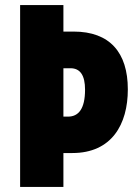

<svg xmlns="http://www.w3.org/2000/svg" viewBox="-20 -734 540 754"><path d="M482 -383C482 -528 411 -610 269 -610H229V-714H59V0H229V-133H264C419 -133 482 -246 482 -383ZM247 -276H229V-466H257C295 -466 314 -438 314 -382C314 -306 288 -276 247 -276Z"/></svg>

Font: Noto Sans Hebrew ExtraCondensed Black
Style: Regular
Weight: 900
Width: 2
Designer: Monotype Design Team
Foundry: Monotype Imaging Inc.
Version: Version 2.004